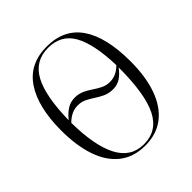

<svg xmlns="http://www.w3.org/2000/svg" viewBox="-199 -862 1009 1009"><g transform="rotate(-45 306.0 -357.5)"><path d="M305 10Q219 10 161.5 -35.5Q104 -81 76 -164Q48 -247 48 -359Q48 -532 112.5 -628.5Q177 -725 306 -725Q435 -725 499 -631.5Q563 -538 563 -358Q563 -244 533.5 -161.5Q504 -79 446.5 -34.5Q389 10 305 10ZM410 -358Q435 -358 456 -368Q477 -378 496 -397Q491 -558 447 -636.5Q403 -715 306 -715Q209 -715 163 -630.5Q117 -546 114 -369Q135 -396 161 -413.5Q187 -431 220 -431Q250 -431 273.5 -420Q297 -409 318 -394.5Q339 -380 361.5 -369Q384 -358 410 -358ZM305 0Q404 0 450 -91Q496 -182 496 -380Q475 -351 450.5 -335Q426 -319 395 -319Q364 -319 340 -330Q316 -341 295 -355Q274 -369 252 -380Q230 -391 203 -391Q177 -391 155 -380Q133 -369 114 -350Q116 -177 163 -88.5Q210 0 305 0Z"/></g></svg>

Font: Noto Serif Display Condensed Light
Style: Regular
Weight: 300
Width: 3
Designer: Monotype Design Team
Foundry: Monotype Imaging Inc.
Version: Version 2.009